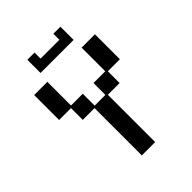

<svg xmlns="http://www.w3.org/2000/svg" viewBox="-227 -910 1039 1039"><g transform="rotate(-45 293.0 -390.0)"><path d="M241 12V-350H151V-440H60V-631H161V-450H251V-359H333V-450H423V-631H525V-440H433V-350H343V12ZM169 -691V-792H224V-746H368V-792H422V-691Z"/></g></svg>

Font: Pixelify Sans
Style: Regular
Weight: 400
Designer: Stefie Justprince
Foundry: Typecalism Foundryline
Version: Version 1.000;February 13, 2025;FontCreator 15.0.0.3015 64-b